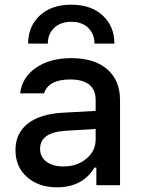

<svg xmlns="http://www.w3.org/2000/svg" viewBox="-20 -790 605 819"><path d="M250 -80Q309 -80 348.5 -113Q388 -146 388 -196V-240L258 -232Q151 -225 151 -155Q151 -120 178.5 -100Q206 -80 250 -80ZM223 9Q145 9 95.5 -34.5Q46 -78 46 -150Q46 -221 97.5 -262Q149 -303 244 -309L388 -317V-363Q388 -451 279 -451Q187 -451 168 -392H66Q74 -460 133.5 -501Q193 -542 284 -542Q383 -542 437.5 -494.5Q492 -447 492 -363V0H391V-75H383Q332 9 223 9ZM100 -604Q100 -677 149.5 -723.5Q199 -770 284 -770Q369 -770 418.5 -723.5Q468 -677 468 -604H383Q383 -645 356.5 -671Q330 -697 284 -697Q238 -697 211 -671Q184 -645 184 -604Z"/></svg>

Font: Manrope Medium
Style: Medium
Weight: 500
Designer: Mikhail Sharanda
Foundry: Mikhail Sharanda
Version: Version 4.000;hotconv 1.0.109;makeotfexe 2.5.65596